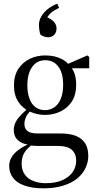

<svg xmlns="http://www.w3.org/2000/svg" viewBox="-20 -773 529 1046"><path d="M192 -634Q192 -625 194 -611Q196 -597 200 -585Q209 -577 220 -574Q231 -570 242 -570Q263 -570 276 -584Q288 -597 288 -619Q288 -639 272 -656Q255 -673 226 -683L230 -667Q244 -691 260 -705Q276 -718 302 -730L292 -753Q264 -742 242 -725Q219 -707 206 -685Q192 -663 192 -634ZM218 253Q279 253 325 238Q371 224 401 199Q431 174 446 142Q461 110 461 77Q461 35 444 8Q427 -19 393 -33Q358 -46 307 -46H184Q147 -46 130 -59Q113 -72 113 -98Q113 -115 121 -134Q128 -152 150 -172L131 -188V-181Q91 -147 73 -121Q55 -94 55 -65Q55 -30 77 -10Q99 11 136 15V18Q147 20 160 21Q173 22 183 22H293Q347 22 371 43Q395 65 395 102Q395 135 377 163Q358 191 321 208Q284 225 229 225Q191 225 162 213Q132 202 115 178Q98 154 98 119Q98 90 107 70Q116 51 131 36Q146 21 161 8L157 2Q114 20 86 40Q57 60 44 82Q30 105 30 131Q30 167 50 194Q69 222 111 237Q153 253 218 253ZM226 -147Q271 -147 310 -166Q348 -184 372 -221Q395 -257 395 -310Q395 -344 387 -370Q378 -396 360 -416L357 -419Q342 -437 321 -449Q300 -460 276 -466Q252 -471 226 -471Q182 -471 143 -453Q104 -434 80 -398Q56 -361 56 -308Q56 -254 80 -218Q104 -182 143 -165Q181 -147 226 -147ZM225 -173Q195 -173 174 -189Q152 -204 141 -235Q129 -265 129 -308Q129 -351 141 -382Q153 -412 175 -429Q197 -445 226 -445Q256 -445 278 -430Q300 -414 312 -385Q324 -355 324 -311Q324 -268 312 -237Q300 -206 278 -190Q255 -173 225 -173ZM337 -401H466V-463L456 -471L341 -421H336Z"/></svg>

Font: Source Serif 4 48pt
Style: Regular
Weight: 400
Designer: Frank Grie√ühammer
Foundry: Adobe Systems Incorporated
Version: Version 4.004;hotconv 1.0.116;makeotfexe 2.5.65601